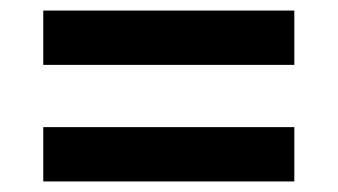

<svg xmlns="http://www.w3.org/2000/svg" viewBox="-20 -487 640 364"><path d="M62 -364V-467H538V-364ZM62 -143V-246H538V-143Z"/></svg>

Font: IBM Plex Mono SmBld
Style: Regular
Weight: 600
Monospace: yes
Designer: Mike Abbink, Paul van der Laan, Pieter van Rosmalen
Foundry: Bold Monday
Version: Version 2.3